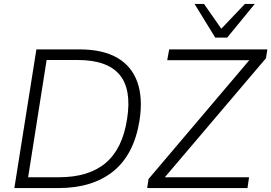

<svg xmlns="http://www.w3.org/2000/svg" viewBox="-20 -956 1379 976"><path d="M53 0 165 -705H382Q503 -705 576.5 -662Q650 -619 678.5 -538Q707 -457 689 -342Q661 -170 555.5 -85Q450 0 277 0ZM123 -55H280Q431 -55 517 -127.5Q603 -200 626 -351Q650 -502 587.5 -576.5Q525 -651 374 -651H217ZM728 0 735 -46 1271 -678 1266 -650H830L840 -705H1339L1332 -660L795 -28L799 -55H1246L1238 0ZM1074 -765 969 -936H1017L1105 -810L1225 -936H1275L1135 -765Z"/></svg>

Font: Mulish ExtraLight Light
Style: Italic
Weight: 300
Italic angle: -9°
Version: Version 3.603